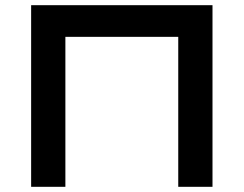

<svg xmlns="http://www.w3.org/2000/svg" viewBox="-20 -720 939 740"><path d="M100 0V-700H799V0H667V-578H232V0Z"/></svg>

Font: Science Gothic
Style: Regular
Weight: 400
Designer: Thomas Phinney, Vassil Kateliev, Brandon Buerkle
Foundry: Font Detective LLC
Version: Version 1.018